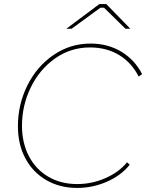

<svg xmlns="http://www.w3.org/2000/svg" viewBox="-20 -916 718 943"><path d="M68 -296Q68 -403 114.5 -496.5Q161 -590 243 -646Q325 -702 424 -702Q510 -702 576 -662Q642 -622 678 -552L661 -540Q626 -609 564.5 -646Q503 -683 422 -683Q327 -683 250.5 -629Q174 -575 131 -486.5Q88 -398 88 -298Q88 -215 121.5 -150Q155 -85 216.5 -48.5Q278 -12 359 -12Q431 -12 497.5 -41Q564 -70 604 -119L617 -107Q576 -55 506 -24Q436 7 359 7Q274 7 208 -31Q142 -69 105 -137.5Q68 -206 68 -296ZM468 -896H502L620 -775H596L491 -878H473L332 -775H306Z"/></svg>

Font: Fixel Italic Variable 20240409 Display Thin
Style: Italic
Weight: 100
Italic angle: -10°
Designer: AlfaBravo + MacPaw
Foundry: Kyrylo Tkachov, Marchela Mozhyna, Serhii Makarenko, Maria Weinstein, Zakhar Kryvoshyya
Version: Version 1.211;Glyphs 3.2 (3225)